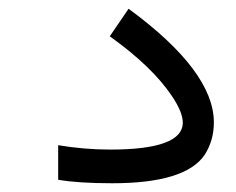

<svg xmlns="http://www.w3.org/2000/svg" viewBox="-20 -420 540 439"><path d="M113 -88Q173 -78 232 -78Q397 -78 398 -139Q398 -163 374 -199Q329 -267 231 -337L274 -400Q469 -257 469 -140Q469 -99 448 -66Q404 -1 237 -1Q159 -1 113 -9Z"/></svg>

Font: Vazir Code FD
Style: Code-FD
Weight: 400
Foundry: DejaVu fonts team - Redesigned by Saber Rastikerdar
Version: Version 1.1.2